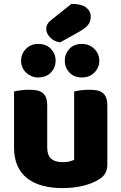

<svg xmlns="http://www.w3.org/2000/svg" viewBox="-20 -948 622 984"><path d="M346 -928Q398 -928 421.5 -909.5Q445 -891 445 -863Q445 -837 431 -820Q417 -803 385 -785L289 -731Q259 -734 238 -755Q217 -776 217 -800Q217 -826 243 -846ZM52 -479Q62 -482 83.5 -485Q105 -488 128 -488Q150 -488 167.5 -485Q185 -482 197 -473Q209 -464 215.5 -448.5Q222 -433 222 -408V-193Q222 -152 242 -134.5Q262 -117 300 -117Q323 -117 337.5 -121Q352 -125 360 -129V-479Q370 -482 391.5 -485Q413 -488 436 -488Q458 -488 475.5 -485Q493 -482 505 -473Q517 -464 523.5 -448.5Q530 -433 530 -408V-104Q530 -54 488 -29Q453 -7 404.5 4.5Q356 16 299 16Q245 16 199.5 4Q154 -8 121 -33Q88 -58 70 -97.5Q52 -137 52 -193ZM88 -637Q88 -672 113 -697.5Q138 -723 175 -723Q217 -723 241 -697.5Q265 -672 265 -637Q265 -602 241 -576.5Q217 -551 175 -551Q157 -551 141 -558Q125 -565 113 -576.5Q101 -588 94.5 -603.5Q88 -619 88 -637ZM312 -637Q312 -672 335.5 -697.5Q359 -723 401 -723Q420 -723 436 -716Q452 -709 464 -697Q476 -685 482.5 -669.5Q489 -654 489 -637Q489 -602 464 -576.5Q439 -551 401 -551Q359 -551 335.5 -576.5Q312 -602 312 -637Z"/></svg>

Font: Baloo
Style: Regular
Weight: 400
Designer: Sarang Kulkarni and Ek Type
Foundry: Ek Type
Version: Version 1.443;PS 1.000;hotconv 16.6.51;makeotf.lib2.5.65220;